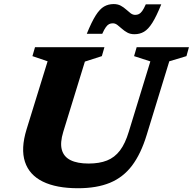

<svg xmlns="http://www.w3.org/2000/svg" viewBox="-20 -936 972 968"><path d="M299 -271.5Q282 -216 291.8 -180.8Q301.5 -145.5 335.8 -128.5Q370 -111.5 427 -111.5Q481 -111.5 519.5 -126.8Q558 -142 584.8 -177.2Q611.5 -212.5 629.5 -272.5L738 -626.5L656 -653L669 -698H932.5L920 -653L833.5 -627L719.5 -255.5Q690.5 -160.5 645.8 -101.2Q601 -42 534.5 -14.5Q468 13 373.5 13Q264 13 195.8 -20.5Q127.5 -54 105.8 -120.2Q84 -186.5 114 -284L220 -627L143.5 -653L156.5 -698H506.5L493.5 -653L408 -625.5ZM793 -914Q768.5 -853.5 748 -821Q727.5 -788.5 706.2 -776Q685 -763.5 658 -763.5Q637 -763.5 622 -771.8Q607 -780 595 -790.8Q583 -801.5 572 -810Q561 -818.5 549 -818.5Q538.5 -818.5 530.2 -814.5Q522 -810.5 513.8 -799.2Q505.5 -788 495.5 -765.5H417.5Q442 -826 462.5 -858.2Q483 -890.5 504.5 -903Q526 -915.5 553 -915.5Q574 -915.5 589 -907.2Q604 -899 615.8 -888.2Q627.5 -877.5 638.5 -869.2Q649.5 -861 661.5 -861Q672 -861 680.2 -865Q688.5 -869 696.8 -880.2Q705 -891.5 715 -914Z"/></svg>

Font: Newsreader 9pt
Style: Bold Italic
Weight: 700
Italic angle: -17°
Designer: Hugues Gentile
Foundry: Production Type
Version: Version 1.003